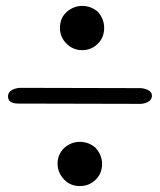

<svg xmlns="http://www.w3.org/2000/svg" viewBox="-20 -683 540 647"><path d="M310 -643Q331 -619 331 -589Q331 -557 310 -536Q288 -514 257 -514Q226 -514 204 -536Q182 -558 182 -589Q182 -604 187 -617.5Q192 -631 204 -642Q227 -663 257 -663Q287 -663 310 -643ZM456 -386Q493 -381 492 -359Q490 -337 456 -333L42 -334Q7 -334 7 -358Q7 -382 45 -387ZM302 -185Q324 -160 324 -131Q324 -99 303 -78Q281 -56 249 -56Q217 -56 196 -78Q174 -102 174 -131Q174 -163 196 -184Q219 -205 249 -205Q279 -205 302 -185Z"/></svg>

Font: Yomogi
Style: Regular
Weight: 400
Designer: satsuyako
Foundry: satsuyako
Version: Version 3.100